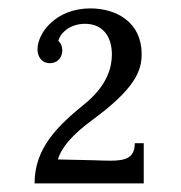

<svg xmlns="http://www.w3.org/2000/svg" viewBox="-20 -736 425 450"><path d="M116.7 -640.1C122.1 -661.1 146.5 -680.2 179.2 -680.2C220.2 -680.2 242.2 -651.4 242.2 -608.4C242.2 -581.1 233.9 -537.6 178.2 -492.2C115.7 -441.4 61 -389.2 61 -306.2H316.9V-400.4H295.9C295.9 -365.2 273.4 -359.4 238.3 -359.4C227.1 -359.4 213.9 -359.9 200.2 -360.4L115.7 -362.3C124 -390.6 150.4 -420.9 194.8 -453.6C296.9 -528.3 312 -569.8 312 -609.4C312 -683.1 253.9 -716.3 191.9 -716.3C111.3 -716.3 67.9 -659.2 67.9 -620.1C67.9 -602.1 79.1 -587.9 96.2 -587.9C118.2 -587.9 126 -605.5 126 -617.2C126 -627 123 -634.8 116.7 -640.1Z"/></svg>

Font: Parastoo
Style: Regular
Weight: 400
Foundry: Saber Rastikerdar (saber.rastikerdar@gmail.com)
Version: Version 2.0.1